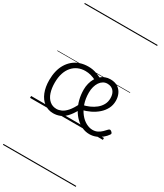

<svg xmlns="http://www.w3.org/2000/svg" viewBox="-350 -1140 1515 1770"><g transform="rotate(30 407.5 -255.0)"><path d="M254 17Q199 17 157.5 -14Q116 -45 93.5 -101Q71 -157 71 -231Q71 -282 81.5 -326Q92 -370 113.5 -405.5Q135 -441 165.5 -466.5Q196 -492 236 -505.5Q276 -519 324 -519Q348 -519 370.5 -515Q393 -511 417 -502Q441 -493 470 -478L440 -437Q409 -454 379 -462Q349 -470 320 -470Q277 -470 242 -454.5Q207 -439 181 -409Q155 -379 141 -335.5Q127 -292 127 -235Q127 -176 142 -130.5Q157 -85 187.5 -59Q218 -33 261 -33Q285 -33 312.5 -45Q340 -57 368.5 -89.5Q397 -122 425 -180L451 -132Q419 -73 387.5 -40.5Q356 -8 323 4.5Q290 17 254 17ZM639 17Q599 17 562 0.5Q525 -16 494 -46Q463 -76 439.5 -117Q416 -158 403 -208Q390 -258 390 -314Q390 -348 398 -379Q406 -410 420.5 -435.5Q435 -461 456 -480Q477 -499 502.5 -509Q528 -519 558 -519Q606 -519 637 -498.5Q668 -478 683.5 -444.5Q699 -411 699 -371Q699 -325 679.5 -287.5Q660 -250 627 -221Q594 -192 551.5 -171.5Q509 -151 462 -140L448 -184Q485 -192 519.5 -207Q554 -222 582 -244.5Q610 -267 627 -297.5Q644 -328 644 -367Q644 -415 620 -442.5Q596 -470 553 -470Q529 -470 509 -458Q489 -446 475 -425Q461 -404 453 -375.5Q445 -347 445 -314Q445 -249 463 -196.5Q481 -144 510.5 -107Q540 -70 575.5 -51Q611 -32 645 -32Q675 -32 698 -44Q721 -56 739 -73.5Q757 -91 770 -106Q779 -115 786.5 -114.5Q794 -114 802 -107Q810 -101 813.5 -93.5Q817 -86 810 -77Q794 -53 768 -31.5Q742 -10 709 3.5Q676 17 639 17ZM0 490H775V500H0ZM0 -20H775V0H0ZM0 -505H775V-500H0ZM0 -1010H775V-1000H0Z"/></g></svg>

Font: Playwrite ES Deco Guides
Style: Regular
Weight: 400
Designer: Veronika Burian, José Scaglione
Foundry: TypeTogether
Version: Version 1.003